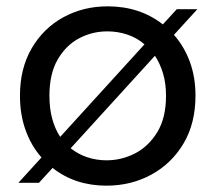

<svg xmlns="http://www.w3.org/2000/svg" viewBox="-20 -577 680 606"><path d="M316 9Q217 9 146 -47L103 0H38L111 -80Q79 -116 61 -165.5Q43 -215 43 -275Q43 -361 80 -424.5Q117 -488 180 -522.5Q243 -557 320 -557Q421 -557 494 -500L538 -548H603L529 -467Q561 -431 579 -382.5Q597 -334 597 -275Q597 -188 559.5 -124.5Q522 -61 458 -26Q394 9 316 9ZM136 -275Q136 -234 145 -201.5Q154 -169 170 -145L436 -437Q412 -458 381.5 -468Q351 -478 319 -478Q271 -478 229.5 -456Q188 -434 162 -389Q136 -344 136 -275ZM316 -71Q364 -71 406.5 -93Q449 -115 476.5 -160Q504 -205 504 -275Q504 -314 494.5 -345.5Q485 -377 469 -401L203 -109Q227 -90 256 -80.5Q285 -71 316 -71Z"/></svg>

Font: Poppins
Style: Regular
Weight: 400
Designer: Ninad Kale (Devanagari), Jonny Pinhorn (Latin)
Version: Version 5.002